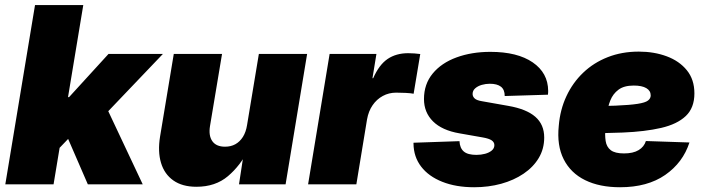

<svg xmlns="http://www.w3.org/2000/svg" viewBox="-20 -748 2856 779"><path d="M197.3 -122.6 235.8 -354H260.3L420.4 -529.3H641.1L375 -250.5H319.8ZM1.5 0 122.1 -727.5H317.9L197.3 0ZM336.4 0 246.6 -207 396.5 -345.2 559.1 0Z M776.9 9.8Q719.7 9.8 683.3 -15.9Q647 -41.5 633.3 -87.2Q619.6 -132.8 629.4 -193.8L685.1 -529.3H880.9L832 -236.3Q825.7 -197.3 841.6 -175Q857.4 -152.8 893.1 -152.8Q916.5 -152.8 934.8 -162.8Q953.1 -172.9 965.6 -192.6Q978 -212.4 982.4 -240.7L1030.3 -529.3H1226.1L1138.7 0H949.7L971.2 -141.1H987.8Q955.6 -76.2 904.8 -33.2Q854 9.8 776.9 9.8Z M1230 0 1317.4 -529.3H1507.3L1491.2 -430.7H1494.1Q1518.1 -485.4 1552.7 -508.8Q1587.4 -532.2 1636.2 -532.2Q1649.9 -532.2 1661.6 -531.2Q1673.3 -530.3 1685.1 -528.8L1658.2 -367.7Q1646.5 -370.1 1625.5 -371.1Q1604.5 -372.1 1587.4 -372.1Q1557.6 -372.1 1533 -358.6Q1508.3 -345.2 1491.7 -321Q1475.1 -296.9 1469.2 -263.7L1425.8 0Z M1903.8 11.7Q1830.1 11.7 1774.7 -10.3Q1719.2 -32.2 1688.7 -72Q1658.2 -111.8 1657.7 -165.5Q1657.7 -166.5 1657.7 -167.5Q1657.7 -168.5 1657.7 -168.9L1844.2 -175.3Q1845.7 -147 1861.8 -133.3Q1877.9 -119.6 1913.1 -119.6Q1931.6 -119.6 1948 -124Q1964.4 -128.4 1975.1 -137.2Q1985.8 -146 1985.8 -159.2Q1985.8 -170.9 1974.9 -178.5Q1963.9 -186 1938.5 -190.4L1844.2 -207Q1773.4 -219.2 1736.8 -255.6Q1700.2 -292 1700.2 -346.2Q1700.2 -406.7 1735.6 -449.7Q1771 -492.7 1832.3 -515.1Q1893.6 -537.6 1969.7 -537.6Q2079.1 -537.6 2141.4 -494.9Q2203.6 -452.1 2204.1 -379.4Q2204.1 -376.5 2203.9 -372.3Q2203.6 -368.2 2203.1 -363.8L2027.8 -358.4Q2027.8 -384.3 2012.5 -396.2Q1997.1 -408.2 1967.3 -408.2Q1950.7 -408.2 1934.6 -403.6Q1918.5 -398.9 1908 -389.6Q1897.5 -380.4 1897.5 -366.7Q1897.5 -356.4 1905.8 -348.6Q1914.1 -340.8 1935.1 -337.4L2042.5 -318.4Q2115.7 -305.7 2151.9 -274.2Q2188 -242.7 2188 -189.9Q2188 -144 2165.8 -106.9Q2143.6 -69.8 2104.2 -43.2Q2064.9 -16.6 2013.4 -2.4Q1961.9 11.7 1903.8 11.7Z M2495.6 11.7Q2412.6 11.7 2354 -17.1Q2295.4 -45.9 2267.1 -101.8Q2238.8 -157.7 2247.1 -237.8Q2252.4 -302.7 2278.1 -357.7Q2303.7 -412.6 2346.2 -453.1Q2388.7 -493.7 2445.8 -516.1Q2502.9 -538.6 2571.8 -538.6Q2633.8 -538.6 2685.1 -519.5Q2736.3 -500.5 2766.8 -462.9Q2797.4 -425.3 2797.4 -369.1Q2797.4 -310.5 2762.5 -277.3Q2727.5 -244.1 2662.4 -229Q2597.2 -213.9 2506.1 -210.2Q2415 -206.5 2302.2 -206.5L2320.3 -316.9Q2417.5 -316.9 2476.8 -319.3Q2536.1 -321.8 2567.1 -326.7Q2598.1 -331.5 2609.1 -340.1Q2620.1 -348.6 2620.1 -360.8Q2620.1 -379.9 2602.3 -390.4Q2584.5 -400.9 2551.3 -400.9Q2511.7 -400.9 2489.3 -384Q2466.8 -367.2 2456.3 -340.6Q2445.8 -314 2442.1 -285.2Q2438.5 -256.3 2436.5 -231.9Q2433.6 -200.2 2437.3 -176Q2440.9 -151.9 2458 -138.7Q2475.1 -125.5 2511.7 -125.5Q2548.8 -125.5 2571 -138.9Q2593.3 -152.3 2600.6 -175.8L2777.3 -169.9Q2751 -88.4 2679 -38.3Q2606.9 11.7 2495.6 11.7Z"/></svg>

Font: Inter 24pt Black
Style: Italic
Weight: 900
Italic angle: -9.3988°
Designer: Rasmus Andersson
Foundry: rsms
Version: Version 4.001;git-66647c0bb